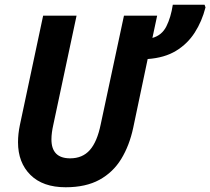

<svg xmlns="http://www.w3.org/2000/svg" viewBox="-20 -780 887 810"><path d="M257 10Q161 10 108.5 -42Q56 -94 56 -180Q56 -215 64 -253L162 -714H303L205 -254Q197 -219 197 -192Q197 -112 276 -112Q328 -112 359 -147Q390 -182 405 -256L503 -714H643L623 -620Q663 -631 682 -669Q701 -707 709 -760H843L847 -749Q832 -690 801.5 -642.5Q771 -595 722.5 -565.5Q674 -536 603 -531L542 -241Q526 -166 491.5 -109.5Q457 -53 399.5 -21.5Q342 10 257 10Z"/></svg>

Font: Noto Sans SemiCondensed
Style: Bold Italic
Weight: 700
Width: 4
Italic angle: -12°
Designer: Monotype Design Team
Foundry: Monotype Imaging Inc.
Version: Version 2.013; ttfautohint (v1.8.4.7-5d5b)